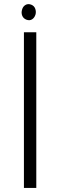

<svg xmlns="http://www.w3.org/2000/svg" viewBox="-20 -927 297 947"><path d="M159 -768V0H98V-768ZM110 -830Q95 -836 89.5 -850Q84 -864 89 -880Q93 -895 105.5 -902.5Q118 -910 134 -904Q149 -898 154 -883.5Q159 -869 155 -855Q150 -839 138 -831.5Q126 -824 110 -830Z"/></svg>

Font: Yaldevi Light
Style: Regular
Weight: 300
Designer: Sol Matas, Rajitha Manaperi, Kosala Senevirathne
Foundry: Mooniak
Version: Version 1.100